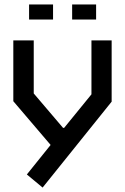

<svg xmlns="http://www.w3.org/2000/svg" viewBox="-20 -660 563 865"><path d="M172 185 101 126 208 -7 40 -204V-478H132V-239L264 -84H269L392 -235V-478H483V-202ZM111 -640H219V-572H111ZM305 -572V-640H413V-572Z"/></svg>

Font: Turret Road
Style: Bold
Weight: 700
Designer: Noponies
Foundry: Noponies
Version: Version 1.001; ttfautohint (v1.8)